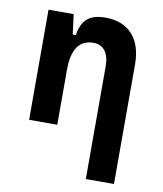

<svg xmlns="http://www.w3.org/2000/svg" viewBox="-84 -595 754 889"><g transform="rotate(10 293.0 -151.0)"><path d="M379.9 224.6V-304.2Q379.9 -351.6 360.6 -377.2Q341.3 -402.8 305.7 -402.8Q206.1 -402.8 206.1 -258.3V0H73.7V-517.6H191.9L204.1 -423.8H218.8Q226.1 -476.1 254.4 -501.7Q282.7 -527.3 340.3 -527.3Q422.4 -527.3 467.3 -477.5Q512.2 -427.7 512.2 -336.9V224.6Z"/></g></svg>

Font: Cascadia Code PL
Style: Bold
Weight: 700
Monospace: yes
Designer: Aaron Bell
Foundry: Saja Typeworks
Version: Version 2404.023; ttfautohint (v1.8.4)